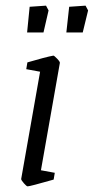

<svg xmlns="http://www.w3.org/2000/svg" viewBox="-20 -651 332 680"><path d="M55 -17 122 -397 73 -406 77 -430Q104 -438 130.5 -445Q157 -452 169 -454Q172 -454 182.5 -443Q193 -432 192 -428L125 -48L174 -39L170 -15Q86 9 78 9Q74 9 64.5 -2Q55 -13 55 -17ZM85 -627 143 -631 152 -614 134 -536H76ZM225 -627 283 -631 292 -614 273 -536H215Z"/></svg>

Font: Grenze Light
Style: Italic
Weight: 300
Italic angle: -10°
Designer: Renata Polastri
Foundry: Omnibus-Type
Version: Version 1.002; ttfautohint (v1.8)